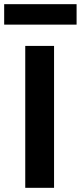

<svg xmlns="http://www.w3.org/2000/svg" viewBox="-47 -900 387 920"><path d="M74 0V-680H212V0ZM-27 -782V-880H320V-782Z"/></svg>

Font: Titillium Web
Style: Bold
Weight: 700
Designer: Mohamed Gaber, Accademia di Belle Arti di Urbino
Foundry: Kief Type Foundry, Accademia di Belle Arti di Urbino
Version: Version 3.000